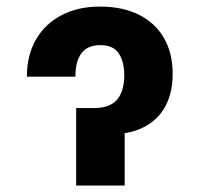

<svg xmlns="http://www.w3.org/2000/svg" viewBox="-20 -573 616 593"><path d="M63.1 -336.3Q63.1 -403.1 91.5 -451.6Q119.9 -500.1 170.7 -526.4Q221.5 -552.7 288.5 -552.7Q357.7 -552.7 408.1 -528Q458.4 -503.2 485.8 -456.6Q513.3 -410 513.3 -344.3Q513.3 -287.6 491.2 -245.6Q469.1 -203.6 425 -180.7Q381 -157.7 314.3 -157.2H238.7V-239.3H270.7Q319.4 -239.3 341.5 -265.2Q363.6 -291.2 363.9 -340.6Q363.6 -383.5 346.5 -408.5Q329.5 -433.6 289.8 -433.6Q250.7 -433.6 231.8 -408.9Q212.9 -384.3 212.9 -336.3ZM215.2 -239.3H365V0H215.2Z"/></svg>

Font: Inter V
Style: 
Weight: 400
Designer: Rasmus Andersson
Foundry: rsms
Version: Version 4.000;git-a3f224843